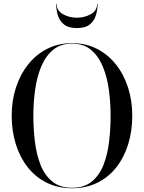

<svg xmlns="http://www.w3.org/2000/svg" viewBox="-20 -989 764 1019"><path d="M280.5 -969Q280.5 -932.5 314 -913.8Q347.5 -895 388 -895Q428.5 -895 462 -913.8Q495.5 -932.5 495.5 -969H498Q498 -938.5 489.2 -908.8Q480.5 -879 456.8 -859.5Q433 -840 388 -840Q343 -840 319.2 -859.5Q295.5 -879 286.8 -908.8Q278 -938.5 278 -969ZM362.5 10Q286.5 10 227 -19.8Q167.5 -49.5 126.2 -102.5Q85 -155.5 63.5 -225.2Q42 -295 42 -375Q42 -455 64.8 -524.8Q87.5 -594.5 129.8 -647.5Q172 -700.5 231 -730.2Q290 -760 362.5 -760Q435 -760 493.8 -730.2Q552.5 -700.5 594.8 -647.5Q637 -594.5 659.5 -524.8Q682 -455 682 -375Q682 -295 660.8 -225.2Q639.5 -155.5 598.5 -102.5Q557.5 -49.5 498 -19.8Q438.5 10 362.5 10ZM362.5 -757.5Q301 -757.5 261 -723.8Q221 -690 198.2 -634.2Q175.5 -578.5 166.2 -510.8Q157 -443 157 -375Q157 -307 165 -239.2Q173 -171.5 194.5 -115.8Q216 -60 256.8 -26.2Q297.5 7.5 362.5 7.5Q428 7.5 468.2 -26.2Q508.5 -60 530 -115.8Q551.5 -171.5 559.2 -239.2Q567 -307 567 -375Q567 -443 558 -510.8Q549 -578.5 526.2 -634.2Q503.5 -690 463.8 -723.8Q424 -757.5 362.5 -757.5Z"/></svg>

Font: Bodoni* 72pt
Style: Regular
Weight: 400
Version: Version 2.3